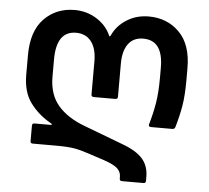

<svg xmlns="http://www.w3.org/2000/svg" viewBox="-51 -543 891 817"><g transform="rotate(5 394.5 -134.0)"><path d="M323 1 487 63Q547 85 574 115.5Q601 146 601 193V210Q601 220 591 220H499Q489 220 489 210V203Q489 181 473 166.5Q457 152 416 138L352 117Q314 104 286 99Q258 94 207 94H107Q97 94 97 84V18Q97 8 107 8H175Q181 8 181 6Q181 3 173 -1Q121 -31 87.5 -76.5Q54 -122 54 -196V-279Q54 -382 105.5 -435Q157 -488 236 -488Q287 -488 329 -462Q371 -436 390 -394Q393 -384 398 -394Q417 -436 458.5 -462Q500 -488 552 -488Q631 -488 683 -436Q735 -384 735 -283V-233Q735 -166 727.5 -122Q720 -78 706 -30Q703 -20 694 -20H603Q590 -20 593 -31Q607 -79 614.5 -124Q622 -169 622 -233V-275Q622 -392 537 -392Q495 -392 473 -362Q451 -332 451 -278V-136Q451 -126 440 -126H349Q338 -126 338 -136V-278Q338 -332 315 -362Q292 -392 250 -392Q166 -392 166 -270V-197Q166 -121 206.5 -74Q247 -27 323 1Z"/></g></svg>

Font: Barlow GEO Semi Bold
Style: Regular
Weight: 600
Designer: Jeremy Tribby
Foundry: Tribby Type
Version: Version 1.408